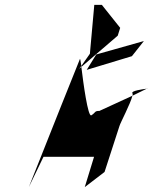

<svg xmlns="http://www.w3.org/2000/svg" viewBox="-20 -954 625 786"><path d="M98 -188 158 -312H365L327 -188L408 -250L469 -438C473 -452 515 -531 522 -562L387 -500C366 -500 373 -494 354 -482C340 -473 321 -614 313 -680L304 -672L313 -684C310 -705 308 -716 307 -712L232 -525ZM366 -934H397L472 -840L462 -808L313 -680C312 -681 314 -683 313 -684L348 -734ZM335 -668 520 -724 569 -786 374 -731ZM522 -573C516 -582 565 -589 581 -591L522 -562C524 -567 523 -571 522 -573ZM581 -591C585 -592 587 -592 583 -592Z"/></svg>

Font: bitstorm
Style: exextobl
Weight: 400
Version: Version 0.2